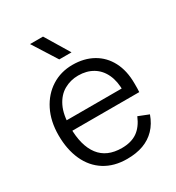

<svg xmlns="http://www.w3.org/2000/svg" viewBox="-174 -817 859 936"><g transform="rotate(-30 256.0 -349.0)"><path d="M268 12Q195 12 142.5 -21Q90 -54 62.5 -114.5Q35 -175 35 -255Q35 -334 65 -393.5Q95 -453 147 -486Q199 -519 265 -519Q330 -519 379 -491.5Q428 -464 455 -412.5Q482 -361 482 -290Q482 -275 482 -262Q482 -249 481 -241H78V-299H444L416 -281Q417 -338 398.5 -378Q380 -418 345 -439Q310 -460 263 -460Q220 -460 183.5 -439.5Q147 -419 125.5 -375Q104 -331 104 -260Q104 -157 146 -102Q188 -47 272 -47Q325 -47 359 -70.5Q393 -94 414 -144L472 -121Q456 -76 427.5 -46.5Q399 -17 359.5 -2.5Q320 12 268 12ZM210 -710 292 -574H223L137 -710Z"/></g></svg>

Font: TikTok Sans Light
Style: Regular
Weight: 300
Version: Version 4.000